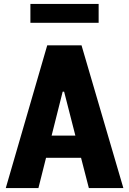

<svg xmlns="http://www.w3.org/2000/svg" viewBox="-20 -962 660 982"><path d="M611 0 397 -730H221.5L9.5 0H176.5L215.5 -155H394.5L434.5 0ZM135.5 -845.5H484.5V-942H135.5ZM244 -268.5 300.5 -493H308L365.5 -268.5Z"/></svg>

Font: Monaspace Argon ExtraBold
Style: Bold
Weight: 800
Designer: Riley Cran & the Lettermatic Team
Foundry: Lettermatic
Version: Version 1.000 (Monaspace Argon)